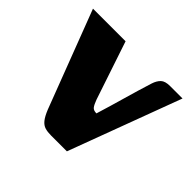

<svg xmlns="http://www.w3.org/2000/svg" viewBox="-117 -522 643 643"><g transform="rotate(45 205.0 -200.0)"><path d="M191.6 0Q174.6 0 162.6 -3.6Q150.6 -7.2 141.2 -18.8Q131.8 -30.3 122.4 -53.5L-9.7 -399.7H144.7L214.1 -192.6Q220.4 -175.4 226.3 -167.6Q232.2 -159.8 246.5 -159.8Q262.2 -210.8 276.5 -261.1Q290.8 -311.5 306.4 -361.2Q312.2 -379.2 322.6 -389.1Q332.9 -399 356.2 -399H415.1L266.4 0Z"/></g></svg>

Font: Genos Thin
Style: Regular
Weight: 100
Designer: Robert E. Leuschke
Foundry: Robert E. Leuschke
Version: Version 1.010